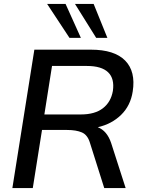

<svg xmlns="http://www.w3.org/2000/svg" viewBox="-20 -958 737 978"><path d="M43 0ZM43 0 155 -705H443Q563 -705 617.5 -649.5Q672 -594 656 -492Q645 -420 597 -373Q549 -326 478 -310Q525 -292 546 -230L620 0H511L438 -231Q426 -271 397 -283.5Q368 -296 322 -296H194L147 0ZM206 -375H392Q463 -375 504 -406.5Q545 -438 555 -495Q564 -558 530.5 -590Q497 -622 423 -622H245ZM470 -765 362 -938H457L527 -765ZM334 -765 220 -938H314L392 -765Z"/></svg>

Font: Winston Medium
Style: Italic
Weight: 500
Italic angle: -9°
Designer: Original fonts by Vernon Adams / Changes by Cristiano Sobral
Foundry: Original fonts by Vernon Adams / Changes by Cristiano Sobral
Version: Version 2.503;July 17, 2020;FontCreator 13.0.0.2655 64-bit